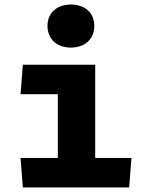

<svg xmlns="http://www.w3.org/2000/svg" viewBox="-20 -825 660 845"><path d="M80.5 -540 70.5 -410.5H234.5V-130H70.5L80.5 0H548.5L558.5 -130H399V-540ZM189 -711C189 -653 230.5 -615.5 292 -615.5C353.5 -615.5 395 -653 395 -711C395 -769 353.5 -805 292 -805C230.5 -805 189 -769 189 -711Z"/></svg>

Font: Monaspace Argon ExtraBold
Style: Bold
Weight: 800
Designer: Riley Cran & the Lettermatic Team
Foundry: Lettermatic
Version: Version 1.000 (Monaspace Argon)